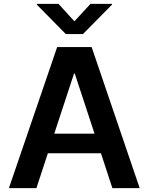

<svg xmlns="http://www.w3.org/2000/svg" viewBox="-20 -971 767 991"><path d="M168 0 227 -180H501L560 0H701L453 -728H275L26 0ZM170 -947 320 -795H408L558 -947V-951H447L364 -861L282 -951H170ZM260 -281 362 -591H366L468 -281Z"/></svg>

Font: Wafeq Semi Bold
Style: Regular
Weight: 600
Designer: Rasmus Andersson & Azza Alameddine
Foundry: Google & TypeTogether
Version: Version 3.000;January 28, 2025;FontCreator 15.0.0.3014 64-bi